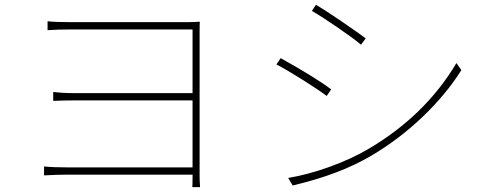

<svg xmlns="http://www.w3.org/2000/svg" viewBox="-20 -765 2040 798"><path d="M811.5 12.7H779.3Q780.3 2.9 780.3 -31.2V-39.1H260.7Q218.8 -39.1 163.1 -36.1V-73.2Q200.2 -69.3 259.8 -69.3H780.3V-347.7H289.1Q244.1 -347.7 201.2 -345.7V-382.8Q242.2 -377.9 287.1 -377.9H780.3V-642.6H278.3Q218.8 -642.6 177.7 -639.6V-676.8Q205.1 -672.9 278.3 -672.9H756.8Q783.2 -672.9 810.5 -674.8Q809.6 -664.1 809.6 -635.7V-33.2Q809.6 -16.6 811.5 12.7Z M1276.4 -719.7 1293 -745.1Q1330.1 -723.6 1400.9 -675.3Q1471.7 -627 1500 -605.5L1480.5 -579.1Q1452.1 -603.5 1385.3 -649.4Q1318.4 -695.3 1276.4 -719.7ZM1196.3 5.9 1177.7 -25.4Q1259.8 -39.1 1349.1 -71.3Q1438.5 -103.5 1508.8 -144.5Q1747.1 -284.2 1877 -502.9L1897.5 -473.6Q1835.9 -375 1738.3 -281.2Q1640.6 -187.5 1525.4 -119.1Q1392.6 -40 1196.3 5.9ZM1128.9 -497.1 1146.5 -523.4Q1290 -443.4 1356.4 -393.6L1337.9 -366.2Q1305.7 -390.6 1237.3 -433.6Q1168.9 -476.6 1128.9 -497.1Z"/></svg>

Font: Gen Shin Gothic ExtraLight
Style: Regular
Weight: 100
Designer: [Source Han Sans]
Ryoko NISHIZUKA  (kana & ideographs); Paul D. Hunt (Latin, Greek & Cyrillic); Wenlong ZHANG  (bopomofo
Version: Version 1.002.20150607